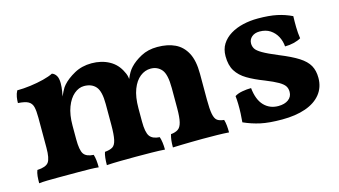

<svg xmlns="http://www.w3.org/2000/svg" viewBox="-62 -668 1552 879"><g transform="rotate(-15 714.5 -229.0)"><path d="M555.7 -351.6Q569.3 -384.8 585.9 -401.9Q606 -423.8 639.6 -441.9Q673.3 -460 717.3 -460Q766.1 -460 801 -443.4Q835.9 -426.8 855.5 -389.9Q875 -353 875 -291V-169.9Q875 -123 879.6 -99.6Q884.3 -76.2 895.3 -68.1Q906.2 -60.1 927.2 -58.1Q931.2 -44.9 932.6 -30Q934.1 -15.1 934.1 2.9Q910.2 1 877.2 0.5Q844.2 0 809.1 0Q786.1 0 760.3 0.5Q734.4 1 710.2 1.5Q686 2 668 2.9Q668 -17.1 669.7 -31Q671.4 -44.9 675.3 -58.1Q696.3 -60.1 709.2 -68.6Q722.2 -77.1 727.8 -100.1Q733.4 -123 733.4 -165V-261.2Q733.4 -326.2 713.9 -349.1Q694.3 -372.1 662.1 -372.1Q635.3 -372.1 612.3 -354Q589.4 -335.9 575.7 -300.5Q562 -265.1 562 -210.9V-147.9Q562 -97.2 575.2 -78.6Q588.4 -60.1 622.1 -58.1Q626 -46.9 628.2 -31Q630.4 -15.1 630.4 2.9Q606 1 568.1 0.5Q530.3 0 493.2 0Q457 0 419.7 0.5Q382.3 1 355 2.9Q355 -15.1 356.7 -31Q358.4 -46.9 362.3 -58.1Q386.2 -60.1 399.2 -68.1Q412.1 -76.2 417.2 -100.1Q422.4 -124 422.4 -169.9V-269Q422.4 -329.1 402.8 -351.6Q383.3 -374 347.2 -374Q322.3 -374 299.8 -355Q277.3 -335.9 263.7 -300Q250 -264.2 250 -212.9V-147.9Q250 -96.2 262.2 -78.1Q274.4 -60.1 309.1 -58.1Q313 -45.9 314.7 -30.5Q316.4 -15.1 316.4 2.9Q300.3 1 274.7 0.5Q249 0 222.2 0Q195.3 0 173.3 0Q152.3 0 125.2 0Q98.1 0 73.7 0.5Q49.3 1 34.2 2.9Q34.2 -15.1 35.6 -30.5Q37.1 -45.9 42 -58.1Q83 -60.1 95.7 -77.6Q108.4 -95.2 108.4 -145V-288.1Q108.4 -320.8 103.8 -339.4Q99.1 -357.9 83.7 -366.5Q68.4 -375 35.2 -377Q35.2 -391.1 37.6 -405.5Q40 -419.9 47.4 -434.1Q77.1 -434.1 110.6 -438.5Q144 -442.9 173.6 -450.4Q203.1 -458 220.2 -466.8Q232.4 -462.9 240.2 -450.4Q248 -438 248 -414.1Q248 -397 244.6 -376Q243.2 -366.7 240.2 -353Q246.6 -367.2 251 -375.5Q260.3 -394 268.1 -401.9Q289.1 -425.8 325.2 -445.8Q361.3 -465.8 407.2 -465.8Q454.1 -465.8 490.7 -445.8Q527.3 -425.8 545.4 -386.2Q554.2 -370.1 555.7 -351.6Z M1356 -435.1Q1355 -410.2 1355.5 -382.6Q1356 -355 1359.9 -329.1Q1345.7 -320.8 1325.7 -315.9Q1305.7 -311 1283.7 -311Q1281.7 -336.9 1270.3 -358.4Q1258.8 -379.9 1238.3 -393.6Q1217.8 -407.2 1188 -407.2Q1165 -407.2 1150.9 -395Q1136.7 -382.8 1136.7 -363.8Q1136.7 -350.1 1143.8 -338.6Q1150.9 -327.1 1174.3 -313.5Q1197.8 -299.8 1246.1 -279.8Q1302.7 -256.8 1334.7 -236.3Q1366.7 -215.8 1380.4 -191.4Q1394 -167 1394 -132.8Q1394 -87.9 1368.4 -55.9Q1342.8 -23.9 1295.9 -7.6Q1249 8.8 1185.1 8.8Q1123 8.8 1083 0Q1043 -8.8 1004.9 -25.9Q1006.8 -44.9 1007.8 -67.4Q1008.8 -89.8 1008.3 -111.8Q1007.8 -133.8 1005.9 -149.9Q1020 -159.2 1042 -163.1Q1064 -167 1084 -167Q1089.8 -110.8 1116.5 -83Q1143.1 -55.2 1184.1 -55.2Q1213.9 -55.2 1231.9 -68.6Q1250 -82 1250 -105Q1250 -121.1 1242.4 -132.6Q1234.9 -144 1214.4 -156Q1193.8 -168 1153.8 -184.1Q1106.9 -202.1 1075 -221.2Q1043 -240.2 1025.9 -267.6Q1008.8 -294.9 1008.8 -337.9Q1008.8 -371.1 1023.9 -395Q1039.1 -418.9 1065.4 -435.1Q1091.8 -451.2 1125.2 -459Q1158.7 -466.8 1195.8 -466.8Q1249 -466.8 1285.9 -459Q1322.8 -451.2 1356 -435.1Z"/></g></svg>

Font: Abu Sayed
Style: Regular
Weight: 400
Designer: Jayed Ahsan Saad
Foundry: Codepotro
Version: Codepotro Abu Sayed;Version 0.800